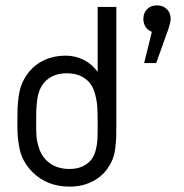

<svg xmlns="http://www.w3.org/2000/svg" viewBox="-20 -692 688 718"><path d="M516.1 -621.1Q516.1 -644 530.3 -658Q544.4 -671.9 566.9 -671.9Q589.4 -671.9 603.8 -658Q618.2 -644 618.2 -621.1Q618.2 -609.9 609.9 -584L564 -456.1H519L547.9 -573.2Q533.7 -577.6 524.9 -590.8Q516.1 -604 516.1 -621.1ZM225.1 -483.9Q261.7 -483.9 293.5 -467.8Q325.2 -451.7 345.2 -422.9V-666H415V-231.9Q415 -195.8 414.6 -178.5Q414.1 -161.1 410.9 -136.7Q407.7 -112.3 400.4 -94.7Q393.1 -77.1 380.9 -60.1Q359.4 -29.8 322.8 -12Q286.1 5.9 240.2 5.9Q155.8 5.9 101.1 -48.8Q81.1 -69.3 68.8 -92.3Q56.6 -115.2 51.8 -142.8Q46.9 -170.4 45.9 -188Q44.9 -205.6 44.9 -236.8Q44.9 -270.5 45.7 -288.6Q46.4 -306.6 50.3 -334.2Q54.2 -361.8 64 -383.5Q73.7 -405.3 89.8 -424.8Q112.3 -452.1 147.2 -468Q182.1 -483.9 225.1 -483.9ZM345.2 -219.2Q345.2 -265.6 344 -288.8Q342.8 -312 335.9 -339.1Q329.1 -366.2 314.9 -382.8Q284.7 -418 230 -418Q175.3 -418 145 -382.8Q134.3 -370.1 127.9 -354.2Q121.6 -338.4 118.9 -316.4Q116.2 -294.4 115.7 -279.5Q115.2 -264.6 115.2 -236.8Q115.2 -202.1 116.2 -184.3Q117.2 -166.5 125.2 -140.1Q133.3 -113.8 149.9 -96.2Q183.1 -60.1 240.2 -60.1Q292 -60.1 320.8 -94.2Q332 -107.9 337.6 -129.2Q343.3 -150.4 344.2 -168Q345.2 -185.5 345.2 -219.2Z"/></svg>

Font: Gidolinya
Style: Regular
Weight: 400
Version: Version 1.0.3